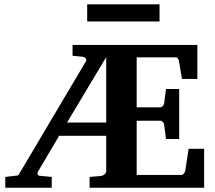

<svg xmlns="http://www.w3.org/2000/svg" viewBox="-20 -882 1009 902"><path d="M479 -613.8 294.9 -306.2H479ZM400.9 0V-50.8L453.1 -55.2Q463.4 -56.2 471.2 -63.2Q479 -70.3 479 -77.1V-244.1H257.8L159.2 -77.1Q154.3 -68.8 156.7 -63Q159.2 -57.1 166 -56.2L223.1 -50.8V0H4.9V-50.8L65.9 -58.1L383.8 -594.2Q386.2 -597.7 385.5 -601.3Q384.8 -605 382.6 -607.9Q380.4 -610.8 377 -612.8Q373.5 -614.7 370.1 -615.2L320.8 -620.1V-670.9H907.2V-511.2H835L820.8 -594.2Q819.3 -601.6 815.4 -607.2Q811.5 -612.8 804.2 -612.8H622.1V-377.9H732.9Q739.7 -377.9 744.9 -384.3Q750 -390.6 751 -396L759.8 -463.9H821.8V-229H759.8L751 -297.9Q750 -303.2 744.6 -309.1Q739.3 -314.9 732.9 -314.9H622.1V-60.1H833Q838.9 -60.1 844 -66.9Q849.1 -73.7 850.1 -79.1L866.2 -183.1H939V0ZM389.6 -781.2V-861.8H729.5V-781.2Z"/></svg>

Font: Charis SIL
Style: Bold
Weight: 700
Foundry: SIL International
Version: Version 4.112